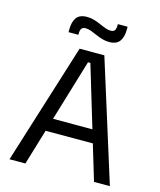

<svg xmlns="http://www.w3.org/2000/svg" viewBox="-120 -897 819 982"><g transform="rotate(15 290.0 -405.5)"><path d="M24.5 0 224.5 -639H355.5L556 0H472L296.5 -583H284L108.5 0ZM144.5 -188.5V-257.5H435.5V-188.5ZM361 -711Q341.5 -711 323.5 -716.5Q305.5 -722 288.8 -729.2Q272 -736.5 257 -742.2Q242 -748 228 -748Q212.5 -748 206.2 -739Q200 -730 200 -712.5V-706H148V-721Q148 -760 164.2 -783Q180.5 -806 220.5 -806Q240 -806 258.2 -800.5Q276.5 -795 293 -787.5Q309.5 -780 324.8 -774.5Q340 -769 353.5 -769Q369 -769 375 -778Q381 -787 381 -804.5V-811H432.5V-795.5Q432.5 -756.5 416.2 -733.8Q400 -711 361 -711Z"/></g></svg>

Font: Anek Telugu
Style: Regular
Weight: 400
Designer: Omkar Bhoir (Telugu), Yesha Goshar (Latin)
Foundry: Ek Type
Version: Version 1.003